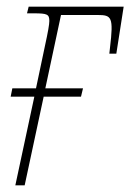

<svg xmlns="http://www.w3.org/2000/svg" viewBox="-20 -556 391 576"><path d="M26 0H54L111 -266H223L229 -291H116L163 -511H273C315 -511 321 -505 310 -413L308 -395H329L351 -536H66L61 -516H82C122 -516 128 -513 128 -493C128 -483 124 -460 115 -419L88 -291H17L12 -266H83Z"/></svg>

Font: Noto Serif Condensed Thin
Style: Italic
Weight: 100
Width: 3
Italic angle: -12°
Designer: Monotype Design Team
Foundry: Monotype Imaging Inc.
Version: Version 2.013